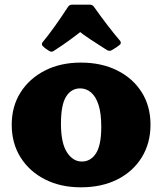

<svg xmlns="http://www.w3.org/2000/svg" viewBox="-20 -783 692 819"><path d="M325 16Q238 16 171.5 -18Q105 -52 67.5 -112Q30 -172 30 -251Q30 -329 67.5 -388.5Q105 -448 171.5 -482Q238 -516 325 -516Q413 -516 480 -482.5Q547 -449 584.5 -389.5Q622 -330 622 -251Q622 -172 584.5 -111.5Q547 -51 480.5 -17.5Q414 16 325 16ZM329 -94Q367 -94 389.5 -129Q412 -164 412 -242Q412 -299 400.5 -335Q389 -371 368.5 -388.5Q348 -406 322 -406Q284 -406 262 -371Q240 -336 240 -255Q240 -173 265.5 -133.5Q291 -94 329 -94ZM162 -587Q156 -593 161 -602Q186 -632 214.5 -672Q243 -712 271 -755Q277 -763 287 -763H364Q374 -763 380 -755Q409 -714 438.5 -675.5Q468 -637 493 -608Q498 -599 492 -593Q484 -586 474 -579.5Q464 -573 455 -568Q446 -564 437 -569Q397 -594 365.5 -615Q334 -636 308 -657H336Q311 -637 279 -613.5Q247 -590 208 -565Q200 -560 191 -565Q184 -569 176.5 -574.5Q169 -580 162 -587Z"/></svg>

Font: Hahmlet Black
Style: Regular
Weight: 900
Version: Version 1.002